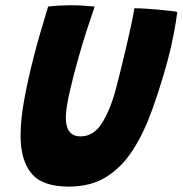

<svg xmlns="http://www.w3.org/2000/svg" viewBox="-20 -696 696 732"><path d="M242.5 15.5Q141.5 15.5 100 -34.8Q58.5 -85 58.5 -179Q58.5 -239.5 72 -314Q85.5 -388.5 108 -477Q119.5 -522.5 133.8 -571.2Q148 -620 163.5 -671Q184.5 -673.5 206.5 -674.8Q228.5 -676 248 -676Q273 -676 297.5 -674.5Q322 -673 341 -671Q327 -631 310.5 -580Q294 -529 279.5 -477Q259.5 -407.5 245.2 -344.2Q231 -281 231 -248Q231 -176 287 -176Q336.5 -176 368.2 -225.8Q400 -275.5 422 -357.5Q428.5 -382 439.2 -425Q450 -468 461 -515.5Q472 -563 480.8 -603.5Q489.5 -644 492 -664.5Q512 -664.5 538 -662.8Q564 -661 589 -658.8Q614 -656.5 632.5 -654.2Q651 -652 656 -650.5Q651 -610.5 641.2 -560.8Q631.5 -511 618 -461Q590.5 -361.5 559.2 -275Q528 -188.5 486 -123.2Q444 -58 384.8 -21.2Q325.5 15.5 242.5 15.5Z"/></svg>

Font: Grandstander
Style: Bold Italic
Weight: 700
Italic angle: -15°
Designer: Tyler Finck
Foundry: Etcetera Type Co
Version: Version 1.200; ttfautohint (v1.8.3)